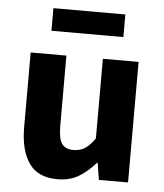

<svg xmlns="http://www.w3.org/2000/svg" viewBox="-51 -730 671 787"><g transform="rotate(5 284.5 -336.5)"><path d="M214 12Q133 12 96.5 -41.5Q60 -95 60 -188V-496H207V-207Q207 -153 222 -133Q237 -113 268 -113Q296 -113 316 -125.5Q336 -138 357 -168V-496H504V0H384L373 -69H370Q338 -32 301.5 -10Q265 12 214 12ZM137 -592V-685H433V-592Z"/></g></svg>

Font: Mada
Style: Bold
Weight: 700
Designer: Khaled Hosny
Version: Version 1.5